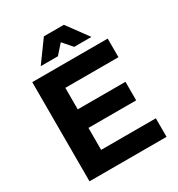

<svg xmlns="http://www.w3.org/2000/svg" viewBox="-209 -1041 1087 1174"><g transform="rotate(-30 334.0 -453.5)"><path d="M77.1 -700.2H609.9V-568.8H234.9V-417H571.8V-286.1H234.9V-130.9H621.1V0H77.1ZM528.8 -758.8H407.2L350.1 -824.2L292 -758.8H170.9L278.8 -907.2H419.9Z"/></g></svg>

Font: Montserrat-SemiBold
Style: Regular
Weight: 600
Designer: Julieta Ulanovsky
Foundry: Julieta Ulanovsky
Version: Version 6.001